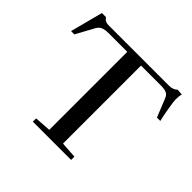

<svg xmlns="http://www.w3.org/2000/svg" viewBox="-166 -865 1046 1046"><g transform="rotate(45 357.0 -342.5)"><path d="M212.9 0V-25.4L307.6 -31.7V-632.8H165.5Q134.8 -632.8 118.4 -625.2Q102.1 -617.7 90.8 -595.7L36.6 -496.1H11.2L60.5 -684.6H91.8Q105.5 -663.1 131.3 -663.1H599.6Q630.4 -663.1 647.9 -681.2L682.6 -678.2Q677.2 -665.5 677.2 -635.3Q677.2 -622.1 685.1 -574.2Q692.9 -526.4 701.2 -493.7H675.3L632.3 -600.1Q624.5 -619.6 609.4 -626.2Q594.2 -632.8 564.5 -632.8H413.6V-31.7L507.8 -25.4V0Z"/></g></svg>

Font: Elstob 18pt Medium
Style: Regular
Weight: 500
Designer: Peter S. Baker
Version: Version 1.015